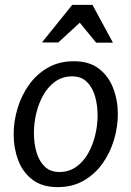

<svg xmlns="http://www.w3.org/2000/svg" viewBox="-20 -754 539 787"><path d="M216 13Q153 13 113 -17.5Q73 -48 54.5 -97.5Q36 -147 36 -204Q36 -257 52 -310Q68 -363 99 -406.5Q130 -450 176 -476.5Q222 -503 283 -503Q346 -503 385.5 -472.5Q425 -442 444 -392.5Q463 -343 463 -286Q463 -233 447 -180Q431 -127 400 -83.5Q369 -40 323 -13.5Q277 13 216 13ZM223 -49Q262 -49 291.5 -69.5Q321 -90 340.5 -124Q360 -158 370 -199Q380 -240 380 -281Q380 -323 369.5 -359.5Q359 -396 336 -418.5Q313 -441 276 -441Q237 -441 207.5 -420.5Q178 -400 158.5 -366Q139 -332 129 -291Q119 -250 119 -209Q119 -167 129.5 -130.5Q140 -94 163 -71.5Q186 -49 223 -49ZM307 -661 219 -580H152L276 -734H359L443 -579H374Z"/></svg>

Font: Rosario Light
Style: Italic
Weight: 300
Italic angle: -8.05°
Designer: Hector Gatti
Foundry: Omnibus Type
Version: Version 1.101; ttfautohint (v1.8.1.43-b0c9)